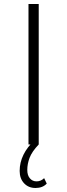

<svg xmlns="http://www.w3.org/2000/svg" viewBox="-20 -720 335 957"><path d="M122 -700H173V0H122ZM78 132Q78 48 154 -23L173 0Q139 36 127.5 66.5Q116 97 116 127Q116 154 129 169Q142 184 162 184Q184 184 200 168L213 195Q193 217 157 217Q122 217 100 193.5Q78 170 78 132Z"/></svg>

Font: Montserrat Atlas Light
Style: Regular
Weight: 300
Designer: Julieta Ulanovsky
Foundry: Julieta Ulanovsky
Version: Version 7.200